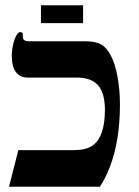

<svg xmlns="http://www.w3.org/2000/svg" viewBox="-20 -710 529 730"><path d="M436 -314Q436 -118.2 359.9 0H14.2L49.8 -139.2H261.2Q305.2 -139.2 329.8 -155.3Q354.5 -171.4 366.7 -206.1Q378.9 -240.7 378.9 -292Q378.9 -356 353 -385.5Q327.1 -415 272.9 -415H85.9Q55.7 -415 40.3 -436.3Q24.9 -457.5 24.9 -497.1Q24.9 -518.6 29.8 -540.3Q34.7 -562 42.2 -575Q49.8 -587.9 56.2 -587.9Q66.9 -587.9 66.9 -579.1V-569.8Q66.9 -553.2 88.9 -553.2H300.8Q341.8 -553.2 363 -542Q384.3 -530.8 401.1 -499.3Q418 -467.8 427 -417.2Q436 -366.7 436 -314ZM135.7 -689.9H295.9V-622.1H135.7Z"/></svg>

Font: Tinos
Style: Bold
Weight: 700
Designer: Steve Matteson
Foundry: Monotype Imaging Inc.
Version: Version 1.23